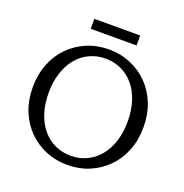

<svg xmlns="http://www.w3.org/2000/svg" viewBox="-151 -996 1094 1141"><g transform="rotate(20 396.5 -425.5)"><path d="M397 10Q323 10 259.5 -16.5Q196 -43 148 -91.5Q100 -140 73.5 -207Q47 -274 47 -355Q47 -436 73.5 -503Q100 -570 148 -618.5Q196 -667 259.5 -693.5Q323 -720 397 -720Q471 -720 534.5 -693.5Q598 -667 646 -618.5Q694 -570 720.5 -503Q747 -436 747 -355Q747 -274 720.5 -207Q694 -140 646 -91.5Q598 -43 534.5 -16.5Q471 10 397 10ZM397 -48Q451 -48 497 -69.5Q543 -91 576.5 -131Q610 -171 628.5 -228Q647 -285 647 -355Q647 -425 628.5 -482Q610 -539 576.5 -579Q543 -619 497 -640.5Q451 -662 397 -662Q343 -662 297 -640.5Q251 -619 217.5 -579Q184 -539 165.5 -482Q147 -425 147 -355Q147 -285 165.5 -228Q184 -171 217.5 -131Q251 -91 297 -69.5Q343 -48 397 -48ZM252 -861H542V-798H252Z"/></g></svg>

Font: Roboto Serif 28pt
Style: Regular
Weight: 400
Designer: Greg Gazdowicz
Foundry: Commercial Type
Version: Version 1.008